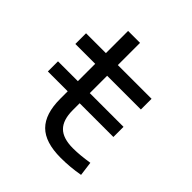

<svg xmlns="http://www.w3.org/2000/svg" viewBox="-184 -809 955 955"><g transform="rotate(45 293.0 -332.0)"><path d="M38.1 -249V-320.3H177.7V-442.4H38.1V-517.6H177.7V-673.8H261.7V-517.6H499V-442.4H261.7V-320.3H499V-249H261.7V-200.2Q261.7 -131.8 293.9 -99.4Q326.2 -66.9 396.5 -66.9Q422.9 -66.9 450 -69.6Q477.1 -72.3 508.8 -77.1L518.6 -2Q485.4 3.9 453.9 6.8Q422.4 9.8 386.7 9.8Q277.8 9.8 227.8 -40.3Q177.7 -90.3 177.7 -196.8V-249Z"/></g></svg>

Font: CaskaydiaMono NF SemiLight
Style: Regular
Weight: 350
Designer: Aaron Bell
Foundry: Saja Typeworks
Version: Version 2111.001; ttfautohint (v1.8.4);Nerd Fonts 3.1.1